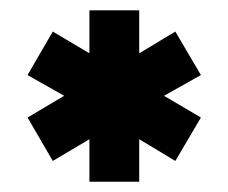

<svg xmlns="http://www.w3.org/2000/svg" viewBox="-20 -750 440 371"><path d="M368.2 -522.9 318.8 -439 249 -481V-398.9H152.8V-481L82 -439L33.2 -522.9L104 -564.9L33.2 -605L82 -689L152.8 -647V-730H249V-647L318.8 -689L368.2 -605L296.9 -564.9Z"/></svg>

Font: Laconic
Style: Bold
Weight: 700
Designer: Robby Woodard
Version: Version 1.000